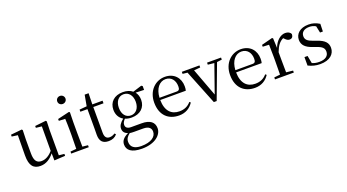

<svg xmlns="http://www.w3.org/2000/svg" viewBox="-67 -1524 4585 2540"><g transform="rotate(-20 2225.5 -254.0)"><path d="M456 9 610 0V-27L534 -35V-380L538 -511L528 -523L373 -506V-480L454 -471L453 -127C407 -73 353 -41 296 -41C231 -41 196 -78 196 -185V-380L200 -511L190 -523L33 -507V-481L116 -470L113 -186C112 -37 166 15 261 15C340 15 403 -28 454 -92Z M816 -655C847 -655 874 -678 874 -711C874 -744 847 -768 816 -768C784 -768 758 -744 758 -711C758 -678 784 -655 816 -655ZM779 0H943V-28L866 -36C865 -92 864 -175 864 -229V-380L867 -520L855 -528L690 -489V-463L779 -459C781 -409 783 -356 783 -289V-229C783 -175 782 -92 780 -36L696 -28V0Z M1221 15C1273 15 1312 -3 1340 -37L1325 -54C1298 -38 1279 -29 1249 -29C1205 -29 1181 -56 1181 -118V-479H1325V-516H1181L1185 -672H1130L1102 -518L999 -509V-479H1099V-207C1099 -171 1098 -150 1098 -118C1098 -28 1137 15 1221 15Z M1613 -204C1540 -204 1495 -263 1495 -352C1495 -442 1542 -501 1614 -501C1685 -501 1733 -443 1733 -353C1733 -264 1685 -204 1613 -204ZM1613 -174C1733 -174 1809 -245 1809 -352C1809 -397 1796 -436 1772 -466L1890 -462V-516L1873 -527L1748 -488C1717 -515 1670 -531 1614 -531C1493 -531 1418 -460 1418 -352C1418 -284 1448 -230 1501 -200C1449 -158 1428 -123 1428 -84C1428 -42 1450 -12 1496 2C1428 34 1393 73 1393 128C1393 205 1451 260 1601 260C1786 260 1885 168 1885 75C1885 -9 1828 -58 1707 -58H1561C1506 -58 1484 -82 1484 -116C1484 -144 1496 -163 1521 -191C1547 -180 1578 -174 1613 -174ZM1516 10C1535 13 1554 14 1580 14H1703C1787 14 1814 52 1814 97C1814 169 1742 224 1603 224C1509 224 1456 186 1456 114C1456 70 1475 43 1516 10Z M2213 15C2303 15 2370 -26 2414 -94L2398 -108C2357 -60 2306 -35 2235 -35C2125 -35 2047 -104 2045 -263H2405C2410 -279 2412 -299 2412 -323C2412 -441 2335 -531 2205 -531C2072 -531 1958 -425 1958 -257C1958 -76 2065 15 2213 15ZM2046 -294C2053 -424 2120 -499 2203 -499C2284 -499 2332 -437 2332 -352C2332 -312 2322 -294 2287 -294Z M2796 -487 2885 -478 2747 -85 2600 -479 2689 -487V-516H2441V-487L2508 -480L2702 5H2742L2923 -478L2993 -487V-516H2796Z M3281 15C3371 15 3438 -26 3482 -94L3466 -108C3425 -60 3374 -35 3303 -35C3193 -35 3115 -104 3113 -263H3473C3478 -279 3480 -299 3480 -323C3480 -441 3403 -531 3273 -531C3140 -531 3026 -425 3026 -257C3026 -76 3133 15 3281 15ZM3114 -294C3121 -424 3188 -499 3271 -499C3352 -499 3400 -437 3400 -352C3400 -312 3390 -294 3355 -294Z M3648 0H3830V-28L3735 -38L3733 -229V-322C3763 -403 3800 -451 3853 -476L3862 -467C3885 -443 3902 -429 3928 -429C3963 -429 3979 -451 3980 -486C3970 -515 3938 -531 3900 -531C3833 -531 3766 -473 3733 -382L3727 -520L3714 -528L3560 -488V-462L3648 -458C3650 -408 3651 -358 3651 -289V-229L3649 -37L3565 -28V0Z M4199 15C4335 15 4405 -53 4405 -140C4405 -210 4366 -255 4265 -290L4214 -308C4141 -333 4112 -360 4112 -408C4112 -461 4151 -498 4227 -498C4259 -498 4287 -491 4317 -474L4337 -379H4377L4380 -486C4330 -516 4287 -531 4227 -531C4107 -531 4040 -466 4040 -382C4040 -307 4091 -264 4172 -235L4224 -216C4305 -190 4330 -162 4330 -113C4330 -56 4285 -17 4197 -17C4155 -17 4124 -24 4096 -37L4076 -144H4032V-25C4086 1 4135 15 4199 15Z"/></g></svg>

Font: Harano Aji Mincho
Style: Regular
Weight: 400
Foundry: Masamichi Hosoda
Version: HaranoAjiMincho-Regular version 20230610;ttx 4.39.4